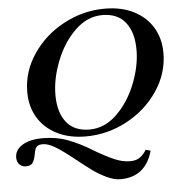

<svg xmlns="http://www.w3.org/2000/svg" viewBox="-67 -740 979 1056"><g transform="rotate(-5 422.5 -212.0)"><path d="M86 -262Q86 -375 151.5 -472Q217 -569 324 -626Q431 -683 550 -683Q643 -683 711 -648Q779 -613 815 -552Q851 -491 851 -413Q851 -300 785.5 -203Q720 -106 613 -49Q506 8 387 8Q294 8 226 -27Q158 -62 122 -123Q86 -184 86 -262ZM705 -442Q705 -539 661.5 -594Q618 -649 534 -649Q450 -649 382.5 -583Q315 -517 277 -419.5Q239 -322 239 -234Q239 -137 282.5 -82.5Q326 -28 410 -28Q494 -28 561.5 -94Q629 -160 667 -257Q705 -354 705 -442ZM307 120Q252 76 213.5 53Q175 30 146 30Q120 30 111.5 41Q103 52 100 67Q97 82 96 88Q90 115 80 129Q70 143 43 143Q22 143 8 129Q-6 115 -6 90Q-6 49 35 23Q76 -3 149 -3Q224 -3 287.5 21Q351 45 421 88Q483 125 529 145Q575 165 617 165Q651 165 671.5 150Q692 135 707 110L734 117Q694 259 556 259Q520 259 478.5 239Q437 219 402 193.5Q367 168 307 120Z"/></g></svg>

Font: Ibarra Real Nova
Style: Bold Italic
Weight: 700
Italic angle: -22°
Designer: Jose Maria Ribagorda & Octavio Pardo
Foundry: Octavio Pardo
Version: Version 1.014